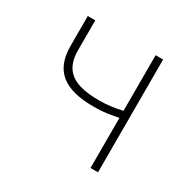

<svg xmlns="http://www.w3.org/2000/svg" viewBox="-123 -652 779 777"><g transform="rotate(30 266.0 -263.5)"><path d="M392 0H427V-527H392V-267C352 -258 323 -254 285 -254C165 -254 110 -291 110 -388V-527H75V-388C75 -271 141 -221 279 -221C330 -221 348 -226 392 -234Z"/></g></svg>

Font: Genne Gothic ExtraLight
Style: Regular
Weight: 250
Designer: Ryoko NISHIZUKA (kana & ideographs); Paul D. Hunt (Latin, Greek & Cyrillic); Wenlong ZHANG (bopomofo); Sandoll Communica
Foundry: Adobe Systems Incorporated
Version: Version 1.004;PS 1.004;hotconv 16.6.51;makeotf.lib2.5.65220